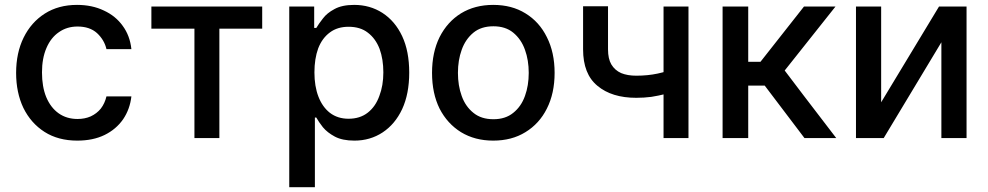

<svg xmlns="http://www.w3.org/2000/svg" viewBox="-20 -573 4103 797"><path d="M300.8 10.7Q221.7 10.7 165 -25.4Q108.4 -61.5 77.1 -125Q46.9 -188.5 46.9 -270.5Q46.9 -353.5 78.1 -417Q109.4 -480.5 166 -516.6Q222.7 -552.7 299.8 -552.7Q362.3 -552.7 411.1 -529.3Q460 -506.8 489.3 -465.8Q519.5 -424.8 525.4 -369.1Q491.2 -369.1 421.9 -369.1Q413.1 -407.2 382.8 -435.5Q352.5 -462.9 301.8 -462.9Q257.8 -462.9 224.6 -439.5Q191.4 -417 172.9 -374Q154.3 -331.1 154.3 -272.5Q154.3 -212.9 171.9 -169.9Q190.4 -126 223.6 -102.5Q256.8 -79.1 301.8 -79.1Q332 -79.1 356.4 -89.8Q381.8 -101.6 398.4 -122.1Q415 -143.6 421.9 -172.9Q456.1 -172.9 525.4 -172.9Q519.5 -120.1 491.2 -78.1Q461.9 -36.1 414.1 -12.7Q366.2 10.7 300.8 10.7Z M608.4 -454.1Q608.4 -476.6 608.4 -545.9Q723.6 -545.9 1068.4 -545.9Q1068.4 -522.5 1068.4 -454.1Q1024.4 -454.1 890.6 -454.1Q890.6 -340.8 890.6 0Q864.3 0 787.1 0Q787.1 -113.3 787.1 -454.1Q742.2 -454.1 608.4 -454.1Z M1180.7 204.1Q1180.7 16.6 1180.7 -545.9Q1207 -545.9 1284.2 -545.9Q1284.2 -523.4 1284.2 -457Q1287.1 -457 1293 -457Q1302.7 -473.6 1320.3 -496.1Q1336.9 -518.6 1368.2 -535.2Q1399.4 -552.7 1450.2 -552.7Q1515.6 -552.7 1567.4 -519.5Q1620.1 -485.4 1649.4 -422.9Q1678.7 -360.4 1678.7 -271.5Q1678.7 -183.6 1649.4 -120.1Q1620.1 -57.6 1568.4 -23.4Q1516.6 10.7 1451.2 10.7Q1401.4 10.7 1370.1 -5.9Q1338.9 -22.5 1320.3 -44.9Q1302.7 -67.4 1293 -85Q1291 -85 1287.1 -85Q1287.1 -12.7 1287.1 204.1Q1260.7 204.1 1180.7 204.1ZM1285.2 -272.5Q1285.2 -214.8 1301.8 -171.9Q1318.4 -128.9 1349.6 -104.5Q1381.8 -80.1 1426.8 -80.1Q1474.6 -80.1 1506.8 -105.5Q1539.1 -130.9 1554.7 -174.8Q1571.3 -217.8 1571.3 -272.5Q1571.3 -327.1 1555.7 -370.1Q1539.1 -413.1 1506.8 -437.5Q1475.6 -461.9 1426.8 -461.9Q1380.9 -461.9 1349.6 -438.5Q1317.4 -415 1300.8 -372.1Q1285.2 -329.1 1285.2 -272.5Z M2027.3 10.7Q1951.2 10.7 1893.6 -24.4Q1836.9 -59.6 1804.7 -122.1Q1773.4 -185.5 1773.4 -270.5Q1773.4 -355.5 1804.7 -418.9Q1836.9 -482.4 1893.6 -517.6Q1951.2 -552.7 2027.3 -552.7Q2104.5 -552.7 2161.1 -517.6Q2218.8 -482.4 2250 -418.9Q2282.2 -355.5 2282.2 -270.5Q2282.2 -185.5 2250 -122.1Q2218.8 -59.6 2161.1 -24.4Q2104.5 10.7 2027.3 10.7ZM2028.3 -78.1Q2078.1 -78.1 2110.4 -104.5Q2143.6 -130.9 2159.2 -174.8Q2174.8 -217.8 2174.8 -270.5Q2174.8 -323.2 2159.2 -366.2Q2143.6 -410.2 2110.4 -437.5Q2078.1 -463.9 2028.3 -463.9Q1977.5 -463.9 1945.3 -437.5Q1912.1 -410.2 1896.5 -366.2Q1880.9 -323.2 1880.9 -270.5Q1880.9 -217.8 1896.5 -174.8Q1912.1 -130.9 1945.3 -104.5Q1977.5 -78.1 2028.3 -78.1Z M2837.9 -545.9Q2837.9 -409.2 2837.9 0Q2812.5 0 2734.4 0Q2734.4 -136.7 2734.4 -545.9Q2760.7 -545.9 2837.9 -545.9ZM2793 -292Q2793 -269.5 2793 -200.2Q2768.6 -190.4 2741.2 -182.6Q2713.9 -175.8 2683.6 -170.9Q2653.3 -167 2621.1 -167Q2519.5 -167 2460 -216.8Q2400.4 -265.6 2400.4 -368.2Q2400.4 -427.7 2400.4 -546.9Q2426.8 -546.9 2503.9 -546.9Q2503.9 -502 2503.9 -368.2Q2503.9 -329.1 2517.6 -305.7Q2532.2 -281.2 2558.6 -269.5Q2585 -258.8 2621.1 -258.8Q2668.9 -258.8 2710 -267.6Q2750 -276.4 2793 -292Z M2979.5 0Q2979.5 -136.7 2979.5 -545.9Q3005.9 -545.9 3085.9 -545.9Q3085.9 -488.3 3085.9 -316.4Q3098.6 -316.4 3136.7 -316.4Q3181.6 -374 3317.4 -545.9Q3349.6 -545.9 3448.2 -545.9Q3395.5 -479.5 3237.3 -280.3Q3290 -210 3451.2 0Q3418 0 3319.3 0Q3278.3 -54.7 3154.3 -217.8Q3137.7 -217.8 3085.9 -217.8Q3085.9 -163.1 3085.9 0Q3059.6 0 2979.5 0Z M3637.7 -148.4Q3697.3 -248 3877.9 -545.9Q3906.2 -545.9 3992.2 -545.9Q3992.2 -409.2 3992.2 0Q3965.8 0 3887.7 0Q3887.7 -99.6 3887.7 -397.5Q3828.1 -297.9 3648.4 0Q3620.1 0 3533.2 0Q3533.2 -136.7 3533.2 -545.9Q3559.6 -545.9 3637.7 -545.9Q3637.7 -446.3 3637.7 -148.4Z"/></svg>

Font: DeepSea
Style: Medium
Weight: 500
Designer: Stem
Version: Version 3.019;git-0a5106e0b